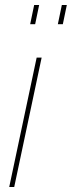

<svg xmlns="http://www.w3.org/2000/svg" viewBox="-20 -750 288 770"><path d="M127 -519H147L37 0H17ZM101 -653 117 -730H137L121 -653ZM212 -653 228 -730H248L232 -653Z"/></svg>

Font: Raleway Thin Thin
Style: Italic
Weight: 250
Italic angle: -12°
Version: Version 4.026